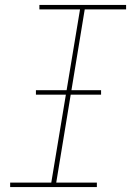

<svg xmlns="http://www.w3.org/2000/svg" viewBox="-20 -755 540 775"><path d="M21 0V-18H187L303 -717H139V-735H489V-717H322L207 -18H371V0ZM125 -373V-391H388V-373Z"/></svg>

Font: Iosevka Slab Thin
Style: Italic
Weight: 100
Italic angle: -9°
Monospace: yes
Designer: Belleve Invis
Foundry: Belleve Invis
Version: Version 11.1.1; ttfautohint (v1.8.3)